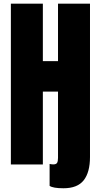

<svg xmlns="http://www.w3.org/2000/svg" viewBox="-20 -879 539 1026"><path d="M290 -35.2V-389.6H209V0H38.1V-859.4H209V-552.2H290V-859.4H460.9V-40Q460.9 41.5 427.5 84.2Q394 127 319.3 127Q263.7 127 245.1 114.3V-2.9Q255.9 -0.5 264.6 -0.5Q280.3 -0.5 285.2 -9Q290 -17.6 290 -35.2Z"/></svg>

Font: Anton
Style: Regular
Weight: 400
Designer: Vernon Adams, Tural Alisoy
Foundry: Vernon Adams
Version: Version 2.300